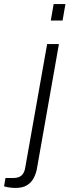

<svg xmlns="http://www.w3.org/2000/svg" viewBox="-115 -743 342 945"><path d="M135 -642 149 -723H207L193 -642ZM-39 182Q-49 182 -59.5 181Q-70 180 -79.5 178Q-89 176 -95 174L-88 133H-48Q-23 133 -9 120.5Q5 108 9 83L117 -526H175L68 80Q64 107 52.5 130.5Q41 154 19 168Q-3 182 -39 182Z"/></svg>

Font: Archivo SemiBold ExtraLight
Style: Italic
Weight: 250
Italic angle: -10°
Version: Version 2.001